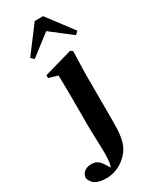

<svg xmlns="http://www.w3.org/2000/svg" viewBox="-320 -771 856 1072"><g transform="rotate(-30 108.5 -234.5)"><path d="M24 246C63 246 114 233 157 189C198 148 213 101 213 0V-330L217 -462L203 -472L20 -420V-402L78 -385C79 -340 80 -305 80 -242V-65C80 26 89 103 82 170C81 185 78 196 73 206L59 183C35 142 14 135 -14 135C-49 135 -74 155 -77 187C-66 231 -29 246 24 246ZM275 -531 294 -549 169 -715H115L-10 -549L9 -531L142 -634Z"/></g></svg>

Font: Source Serif 4 Display
Style: Bold
Weight: 700
Designer: Frank Grießhammer
Foundry: Adobe Systems Incorporated
Version: Version 4.004;hotconv 1.0.117;makeotfexe 2.5.65602